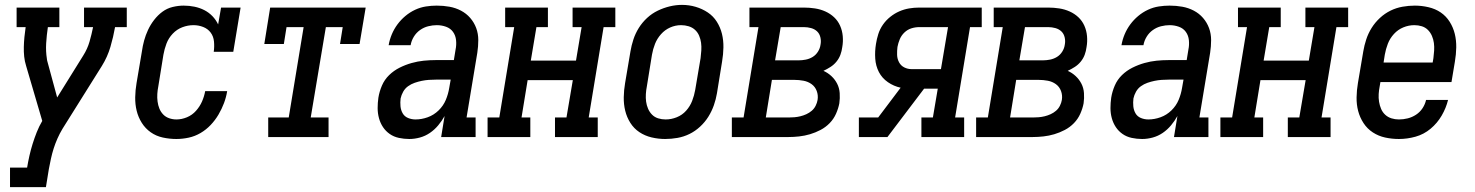

<svg xmlns="http://www.w3.org/2000/svg" viewBox="-20 -561 6040 786"><path d="M21 205V125H91Q95 101 100.5 76.5Q106 52 113.5 28Q121 4 130.5 -20Q140 -44 153 -66L87 -291Q81 -310 79 -329.5Q77 -349 77.5 -369Q78 -389 80 -409.5Q82 -430 85 -450H48V-530H223V-450H176Q171 -417 169 -384Q167 -351 172 -320V-319Q172 -318 172.5 -316.5Q173 -315 173 -313L214 -162L321 -334Q338 -361 346.5 -390.5Q355 -420 361 -450H324V-530H499V-450H451Q444 -410 432 -369Q420 -328 397 -291L236 -34Q224 -14 215 6.5Q206 27 199.5 47.5Q193 68 188.5 89Q184 110 180 131L168 205Z M702 8Q674 8 646.5 2Q619 -4 597 -19.5Q575 -35 560.5 -58Q546 -81 539.5 -107.5Q533 -134 533.5 -163Q534 -192 539 -221L561 -351Q564 -373 570 -395Q576 -417 586 -438.5Q596 -460 611 -479.5Q626 -499 645 -513Q664 -527 687 -532.5Q710 -538 732 -538Q755 -538 776.5 -533.5Q798 -529 816.5 -519.5Q835 -510 849.5 -495Q864 -480 873 -461L885 -530H965L935 -349H855Q858 -370 856 -391Q854 -412 842.5 -427.5Q831 -443 812 -450.5Q793 -458 772 -458Q749 -458 726.5 -449.5Q704 -441 687 -423Q670 -405 661.5 -382.5Q653 -360 649 -337L628 -207Q625 -192 624 -176.5Q623 -161 625 -145.5Q627 -130 632.5 -116.5Q638 -103 648 -92.5Q658 -82 672.5 -77Q687 -72 702 -72Q724 -72 745.5 -81Q767 -90 782.5 -107.5Q798 -125 807 -145.5Q816 -166 820 -188H910Q906 -163 897 -139Q888 -115 874.5 -92Q861 -69 842.5 -49.5Q824 -30 801 -16.5Q778 -3 752.5 2.5Q727 8 702 8Z M1078 0V-80H1162L1223 -450H1153L1142 -381H1062L1086 -530H1477L1452 -381H1372L1383 -450H1314L1252 -80H1325V0Z M1656 8H1655Q1655 8 1655 8Q1655 8 1655 8Q1634 8 1613 3.5Q1592 -1 1575.5 -12.5Q1559 -24 1548 -40.5Q1537 -57 1531.5 -77Q1526 -97 1526 -118.5Q1526 -140 1529 -161Q1533 -186 1543.5 -210.5Q1554 -235 1573 -253.5Q1592 -272 1616 -284Q1640 -296 1665 -303Q1690 -310 1714.5 -312.5Q1739 -315 1764 -315H1838L1845 -358Q1849 -377 1847 -396.5Q1845 -416 1834.5 -430.5Q1824 -445 1806 -451.5Q1788 -458 1768 -458Q1751 -458 1733 -453.5Q1715 -449 1699.5 -438Q1684 -427 1674 -410.5Q1664 -394 1661 -376H1571Q1575 -399 1584 -420.5Q1593 -442 1607 -461Q1621 -480 1639.5 -495.5Q1658 -511 1679.5 -521Q1701 -531 1723.5 -534.5Q1746 -538 1768 -538Q1795 -538 1820 -533.5Q1845 -529 1867 -517.5Q1889 -506 1905 -487.5Q1921 -469 1929.5 -446Q1938 -423 1938 -397Q1938 -371 1934 -345L1890 -80H1927V0H1786L1800 -86Q1789 -66 1774 -48Q1759 -30 1740 -17Q1721 -4 1699 2Q1677 8 1656 8ZM1681 -72Q1706 -72 1731 -81Q1756 -90 1775.5 -109Q1795 -128 1805 -152Q1815 -176 1819 -201L1825 -235H1764Q1750 -235 1735.5 -234Q1721 -233 1706.5 -230Q1692 -227 1677.5 -222Q1663 -217 1650.5 -208Q1638 -199 1630.5 -185.5Q1623 -172 1620 -158Q1618 -142 1619.5 -126Q1621 -110 1628.5 -97Q1636 -84 1650.5 -78Q1665 -72 1681 -72Z M1976 0V-80H2024L2085 -450H2048V-530H2223V-450H2176L2153 -313H2338L2361 -450H2324V-530H2499V-450H2451L2390 -80H2427V0H2252V-80H2299L2325 -233H2140L2115 -80H2151V0Z M2703 8Q2675 8 2647.5 1.5Q2620 -5 2597.5 -20Q2575 -35 2560.5 -58Q2546 -81 2539.5 -107.5Q2533 -134 2533.5 -163Q2534 -192 2539 -221L2561 -351Q2565 -375 2573 -399.5Q2581 -424 2595 -446.5Q2609 -469 2629 -487.5Q2649 -506 2673 -517.5Q2697 -529 2722 -535Q2747 -541 2772 -541Q2801 -541 2828 -533Q2855 -525 2877.5 -510Q2900 -495 2914.5 -472Q2929 -449 2935.5 -422.5Q2942 -396 2941.5 -367Q2941 -338 2936 -309L2915 -179Q2911 -155 2902.5 -130.5Q2894 -106 2880 -83.5Q2866 -61 2846 -42.5Q2826 -24 2802.5 -12.5Q2779 -1 2753.5 3.5Q2728 8 2703 8ZM2705 -72Q2728 -72 2750.5 -81Q2773 -90 2789 -108Q2805 -126 2813.5 -148Q2822 -170 2826 -193L2848 -323Q2850 -338 2851 -354.5Q2852 -371 2850 -386Q2848 -401 2842 -415Q2836 -429 2825 -439Q2814 -449 2799 -453.5Q2784 -458 2768 -458Q2745 -458 2723.5 -448.5Q2702 -439 2686 -421Q2670 -403 2661.5 -381.5Q2653 -360 2649 -337L2628 -207Q2625 -192 2624 -176Q2623 -160 2625 -145Q2627 -130 2633 -116Q2639 -102 2649.5 -91.5Q2660 -81 2674.5 -76.5Q2689 -72 2705 -72Z M2976 0V-80H3024L3085 -450H3048V-530H3271Q3294 -530 3316.5 -526.5Q3339 -523 3359 -514Q3379 -505 3394.5 -490.5Q3410 -476 3419 -456Q3428 -436 3430 -413Q3432 -390 3428 -368Q3426 -352 3420.5 -337Q3415 -322 3404.5 -309Q3394 -296 3380 -287Q3366 -278 3351 -271Q3369 -263 3383.5 -249.5Q3398 -236 3407 -218.5Q3416 -201 3417.5 -180Q3419 -159 3416 -138Q3412 -117 3402.5 -95.5Q3393 -74 3376.5 -57Q3360 -40 3339 -29Q3318 -18 3296 -11.5Q3274 -5 3251.5 -2.5Q3229 0 3208 0ZM3153 -314H3250Q3264 -314 3279 -317Q3294 -320 3307 -328Q3320 -336 3328.5 -349.5Q3337 -363 3339 -378Q3342 -393 3338.5 -408Q3335 -423 3325 -432.5Q3315 -442 3300.5 -446Q3286 -450 3271 -450H3176ZM3115 -80H3208Q3220 -80 3232 -81Q3244 -82 3256.5 -85Q3269 -88 3281 -93.5Q3293 -99 3303 -107.5Q3313 -116 3319 -128Q3325 -140 3327 -152Q3330 -171 3323.5 -188.5Q3317 -206 3302.5 -216.5Q3288 -227 3269.5 -230.5Q3251 -234 3232 -234H3140Z M3496 0V-80H3575L3667 -202Q3639 -208 3615 -224.5Q3591 -241 3578 -266Q3565 -291 3563 -321Q3561 -351 3566 -381Q3569 -401 3575.5 -421.5Q3582 -442 3594.5 -460Q3607 -478 3624.5 -492Q3642 -506 3661.5 -514.5Q3681 -523 3701.5 -526.5Q3722 -530 3743 -530H3999V-450H3951L3890 -80H3927V0H3752V-80H3799L3819 -198H3763L3613 0ZM3712 -278H3832L3861 -450H3743Q3727 -450 3711 -445Q3695 -440 3682.5 -428Q3670 -416 3663.5 -400.5Q3657 -385 3654 -369Q3652 -353 3652.5 -336.5Q3653 -320 3660.5 -306Q3668 -292 3682 -285Q3696 -278 3712 -278Z M3976 0V-80H4024L4085 -450H4048V-530H4271Q4294 -530 4316.5 -526.5Q4339 -523 4359 -514Q4379 -505 4394.5 -490.5Q4410 -476 4419 -456Q4428 -436 4430 -413Q4432 -390 4428 -368Q4426 -352 4420.5 -337Q4415 -322 4404.5 -309Q4394 -296 4380 -287Q4366 -278 4351 -271Q4369 -263 4383.5 -249.5Q4398 -236 4407 -218.5Q4416 -201 4417.5 -180Q4419 -159 4416 -138Q4412 -117 4402.5 -95.5Q4393 -74 4376.5 -57Q4360 -40 4339 -29Q4318 -18 4296 -11.5Q4274 -5 4251.5 -2.5Q4229 0 4208 0ZM4153 -314H4250Q4264 -314 4279 -317Q4294 -320 4307 -328Q4320 -336 4328.5 -349.5Q4337 -363 4339 -378Q4342 -393 4338.5 -408Q4335 -423 4325 -432.5Q4315 -442 4300.5 -446Q4286 -450 4271 -450H4176ZM4115 -80H4208Q4220 -80 4232 -81Q4244 -82 4256.5 -85Q4269 -88 4281 -93.5Q4293 -99 4303 -107.5Q4313 -116 4319 -128Q4325 -140 4327 -152Q4330 -171 4323.5 -188.5Q4317 -206 4302.5 -216.5Q4288 -227 4269.5 -230.5Q4251 -234 4232 -234H4140Z M4656 8H4655Q4655 8 4655 8Q4655 8 4655 8Q4634 8 4613 3.5Q4592 -1 4575.5 -12.5Q4559 -24 4548 -40.5Q4537 -57 4531.5 -77Q4526 -97 4526 -118.5Q4526 -140 4529 -161Q4533 -186 4543.5 -210.5Q4554 -235 4573 -253.5Q4592 -272 4616 -284Q4640 -296 4665 -303Q4690 -310 4714.5 -312.5Q4739 -315 4764 -315H4838L4845 -358Q4849 -377 4847 -396.5Q4845 -416 4834.5 -430.5Q4824 -445 4806 -451.5Q4788 -458 4768 -458Q4751 -458 4733 -453.5Q4715 -449 4699.5 -438Q4684 -427 4674 -410.5Q4664 -394 4661 -376H4571Q4575 -399 4584 -420.5Q4593 -442 4607 -461Q4621 -480 4639.5 -495.5Q4658 -511 4679.5 -521Q4701 -531 4723.5 -534.5Q4746 -538 4768 -538Q4795 -538 4820 -533.5Q4845 -529 4867 -517.5Q4889 -506 4905 -487.5Q4921 -469 4929.5 -446Q4938 -423 4938 -397Q4938 -371 4934 -345L4890 -80H4927V0H4786L4800 -86Q4789 -66 4774 -48Q4759 -30 4740 -17Q4721 -4 4699 2Q4677 8 4656 8ZM4681 -72Q4706 -72 4731 -81Q4756 -90 4775.5 -109Q4795 -128 4805 -152Q4815 -176 4819 -201L4825 -235H4764Q4750 -235 4735.5 -234Q4721 -233 4706.5 -230Q4692 -227 4677.5 -222Q4663 -217 4650.5 -208Q4638 -199 4630.5 -185.5Q4623 -172 4620 -158Q4618 -142 4619.5 -126Q4621 -110 4628.5 -97Q4636 -84 4650.5 -78Q4665 -72 4681 -72Z M4976 0V-80H5024L5085 -450H5048V-530H5223V-450H5176L5153 -313H5338L5361 -450H5324V-530H5499V-450H5451L5390 -80H5427V0H5252V-80H5299L5325 -233H5140L5115 -80H5151V0Z M5707 8Q5678 8 5650.5 2Q5623 -4 5600 -19Q5577 -34 5562 -57Q5547 -80 5540 -106.5Q5533 -133 5533.5 -162.5Q5534 -192 5539 -221L5561 -351Q5565 -375 5573 -399.5Q5581 -424 5595 -446.5Q5609 -469 5629 -487.5Q5649 -506 5672.5 -517.5Q5696 -529 5721.5 -533.5Q5747 -538 5772 -538Q5800 -538 5828 -531.5Q5856 -525 5878 -510Q5900 -495 5914.5 -472Q5929 -449 5935.5 -422.5Q5942 -396 5941.5 -367Q5941 -338 5936 -309L5922 -225H5631L5628 -207Q5625 -192 5624 -176Q5623 -160 5625.5 -144.5Q5628 -129 5634 -115Q5640 -101 5651 -91Q5662 -81 5676.5 -76.5Q5691 -72 5707 -72Q5725 -72 5743 -76.5Q5761 -81 5777 -91.5Q5793 -102 5803.5 -118Q5814 -134 5818 -152H5908Q5900 -119 5882 -88Q5864 -57 5836.5 -34Q5809 -11 5775 -1.5Q5741 8 5707 8ZM5644 -305H5845L5848 -323Q5850 -338 5851 -354Q5852 -370 5850 -385Q5848 -400 5842 -414Q5836 -428 5825.5 -438.5Q5815 -449 5800.5 -453.5Q5786 -458 5770 -458Q5770 -458 5770 -458Q5770 -458 5770 -458Q5747 -458 5725 -449Q5703 -440 5686.5 -422Q5670 -404 5661.5 -382Q5653 -360 5649 -337Z"/></svg>

Font: Iosevka Curly Slab MdObl
Style: Regular
Weight: 500
Italic angle: -9°
Monospace: yes
Designer: Belleve Invis
Foundry: Belleve Invis
Version: Version 11.0.0; ttfautohint (v1.8.3)